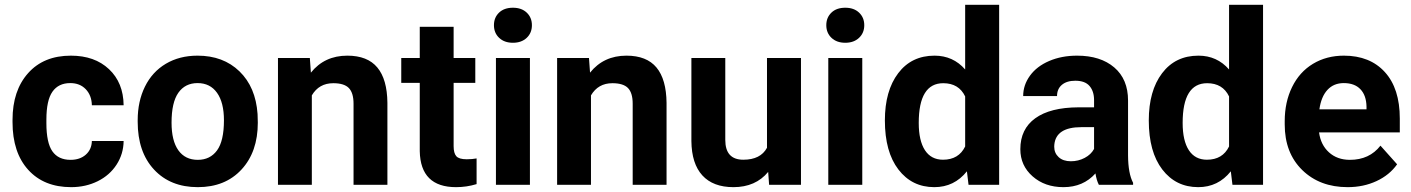

<svg xmlns="http://www.w3.org/2000/svg" viewBox="-20 -770 5878 800"><path d="M273.9 -104Q313 -104 337.4 -125.5Q361.8 -147 362.8 -182.6H495.1Q494.6 -128.9 465.8 -84.2Q437 -39.6 387 -14.9Q336.9 9.8 276.4 9.8Q163.1 9.8 97.7 -62.3Q32.2 -134.3 32.2 -261.2V-270.5Q32.2 -392.6 97.2 -465.3Q162.1 -538.1 275.4 -538.1Q374.5 -538.1 434.3 -481.7Q494.1 -425.3 495.1 -331.5H362.8Q361.8 -372.6 337.4 -398.2Q313 -423.8 272.9 -423.8Q223.6 -423.8 198.5 -387.9Q173.3 -352.1 173.3 -271.5V-256.8Q173.3 -175.3 198.2 -139.6Q223.1 -104 273.9 -104Z M553.7 -269Q553.7 -347.7 584 -409.2Q614.3 -470.7 671.1 -504.4Q728 -538.1 803.2 -538.1Q910.2 -538.1 977.8 -472.7Q1045.4 -407.2 1053.2 -294.9L1054.2 -258.8Q1054.2 -137.2 986.3 -63.7Q918.5 9.8 804.2 9.8Q689.9 9.8 621.8 -63.5Q553.7 -136.7 553.7 -262.7ZM694.8 -258.8Q694.8 -183.6 723.1 -143.8Q751.5 -104 804.2 -104Q855.5 -104 884.3 -143.3Q913.1 -182.6 913.1 -269Q913.1 -342.8 884.3 -383.3Q855.5 -423.8 803.2 -423.8Q751.5 -423.8 723.1 -383.5Q694.8 -343.3 694.8 -258.8Z M1271 -528.3 1275.4 -467.3Q1332 -538.1 1427.2 -538.1Q1511.2 -538.1 1552.2 -488.8Q1593.3 -439.5 1594.2 -341.3V0H1453.1V-337.9Q1453.1 -382.8 1433.6 -403.1Q1414.1 -423.3 1368.7 -423.3Q1309.1 -423.3 1279.3 -372.6V0H1138.2V-528.3Z M1870.1 -658.2V-528.3H1960.4V-424.8H1870.1V-161.1Q1870.1 -131.8 1881.3 -119.1Q1892.6 -106.4 1924.3 -106.4Q1947.8 -106.4 1965.8 -109.9V-2.9Q1924.3 9.8 1880.4 9.8Q1731.9 9.8 1729 -140.1V-424.8H1651.9V-528.3H1729V-658.2Z M2188 0H2046.4V-528.3H2188ZM2038.1 -665Q2038.1 -696.8 2059.3 -717.3Q2080.6 -737.8 2117.2 -737.8Q2153.3 -737.8 2174.8 -717.3Q2196.3 -696.8 2196.3 -665Q2196.3 -632.8 2174.6 -612.3Q2152.8 -591.8 2117.2 -591.8Q2081.5 -591.8 2059.8 -612.3Q2038.1 -632.8 2038.1 -665Z M2434.1 -528.3 2438.5 -467.3Q2495.1 -538.1 2590.3 -538.1Q2674.3 -538.1 2715.3 -488.8Q2756.3 -439.5 2757.3 -341.3V0H2616.2V-337.9Q2616.2 -382.8 2596.7 -403.1Q2577.1 -423.3 2531.7 -423.3Q2472.2 -423.3 2442.4 -372.6V0H2301.3V-528.3Z M3180.7 -53.7Q3128.4 9.8 3036.1 9.8Q2951.2 9.8 2906.5 -39.1Q2861.8 -87.9 2860.8 -182.1V-528.3H3002V-187Q3002 -104.5 3077.1 -104.5Q3148.9 -104.5 3175.8 -154.3V-528.3H3317.4V0H3184.6Z M3572.8 0H3431.2V-528.3H3572.8ZM3422.9 -665Q3422.9 -696.8 3444.1 -717.3Q3465.3 -737.8 3502 -737.8Q3538.1 -737.8 3559.6 -717.3Q3581.1 -696.8 3581.1 -665Q3581.1 -632.8 3559.3 -612.3Q3537.6 -591.8 3502 -591.8Q3466.3 -591.8 3444.6 -612.3Q3422.9 -632.8 3422.9 -665Z M3667 -268.1Q3667 -391.6 3722.4 -464.8Q3777.8 -538.1 3874 -538.1Q3951.2 -538.1 4001.5 -480.5V-750H4143.1V0H4015.6L4008.8 -56.2Q3956.1 9.8 3873 9.8Q3779.8 9.8 3723.4 -63.7Q3667 -137.2 3667 -268.1ZM3808.1 -257.8Q3808.1 -183.6 3834 -144Q3859.9 -104.5 3909.2 -104.5Q3974.6 -104.5 4001.5 -159.7V-368.2Q3975.1 -423.3 3910.2 -423.3Q3808.1 -423.3 3808.1 -257.8Z M4558.6 0Q4548.8 -19 4544.4 -47.4Q4493.2 9.8 4411.1 9.8Q4333.5 9.8 4282.5 -35.2Q4231.4 -80.1 4231.4 -148.4Q4231.4 -232.4 4293.7 -277.3Q4356 -322.3 4473.6 -322.8H4538.6V-353Q4538.6 -389.6 4519.8 -411.6Q4501 -433.6 4460.4 -433.6Q4424.8 -433.6 4404.5 -416.5Q4384.3 -399.4 4384.3 -369.6H4243.2Q4243.2 -415.5 4271.5 -454.6Q4299.8 -493.7 4351.6 -515.9Q4403.3 -538.1 4467.8 -538.1Q4565.4 -538.1 4622.8 -489Q4680.2 -439.9 4680.2 -351.1V-122.1Q4680.7 -46.9 4701.2 -8.3V0ZM4441.9 -98.1Q4473.1 -98.1 4499.5 -112.1Q4525.9 -126 4538.6 -149.4V-240.2H4485.8Q4379.9 -240.2 4373 -167L4372.6 -158.7Q4372.6 -132.3 4391.1 -115.2Q4409.7 -98.1 4441.9 -98.1Z M4766.6 -268.1Q4766.6 -391.6 4822 -464.8Q4877.4 -538.1 4973.6 -538.1Q5050.8 -538.1 5101.1 -480.5V-750H5242.7V0H5115.2L5108.4 -56.2Q5055.7 9.8 4972.7 9.8Q4879.4 9.8 4823 -63.7Q4766.6 -137.2 4766.6 -268.1ZM4907.7 -257.8Q4907.7 -183.6 4933.6 -144Q4959.5 -104.5 5008.8 -104.5Q5074.2 -104.5 5101.1 -159.7V-368.2Q5074.7 -423.3 5009.8 -423.3Q4907.7 -423.3 4907.7 -257.8Z M5595.2 9.8Q5479 9.8 5406 -61.5Q5333 -132.8 5333 -251.5V-265.1Q5333 -344.7 5363.8 -407.5Q5394.5 -470.2 5450.9 -504.2Q5507.3 -538.1 5579.6 -538.1Q5688 -538.1 5750.2 -469.7Q5812.5 -401.4 5812.5 -275.9V-218.3H5476.1Q5482.9 -166.5 5517.3 -135.3Q5551.8 -104 5604.5 -104Q5686 -104 5731.9 -163.1L5801.3 -85.4Q5769.5 -40.5 5715.3 -15.4Q5661.1 9.8 5595.2 9.8ZM5579.1 -423.8Q5537.1 -423.8 5511 -395.5Q5484.9 -367.2 5477.5 -314.5H5673.8V-325.7Q5672.9 -372.6 5648.4 -398.2Q5624 -423.8 5579.1 -423.8Z"/></svg>

Font: Vazir FD-UI
Style: Bold-FD-UI
Weight: 700
Designer: Saber Rastikerdar
Foundry: Saber Rastikerdar
Version: Version 30.0.0